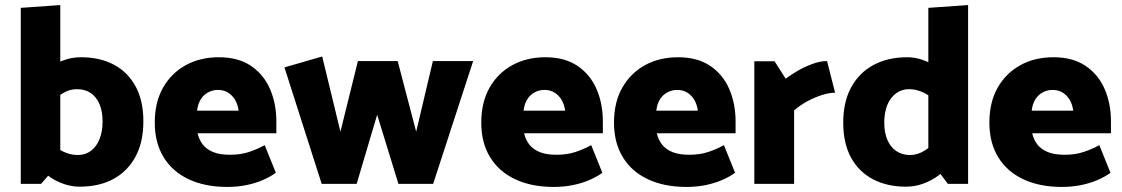

<svg xmlns="http://www.w3.org/2000/svg" viewBox="-20 -726 4428 758"><path d="M142 0 218 -87V-706L62 -695V0ZM167 -309Q199 -340 226.5 -357Q254 -374 283 -374Q316 -374 338.5 -358.5Q361 -343 373 -314.5Q385 -286 385 -246Q385 -207 373 -177Q361 -147 339 -130.5Q317 -114 287 -114Q257 -114 227.5 -128.5Q198 -143 167 -176L123 -79Q144 -51 172.5 -30.5Q201 -10 232.5 0.5Q264 11 293 11Q372 11 428 -19.5Q484 -50 515 -107.5Q546 -165 546 -247Q546 -329 515 -385.5Q484 -442 429 -471Q374 -500 300 -500Q264 -500 231 -488Q198 -476 170.5 -455.5Q143 -435 123 -410Z M1071 -200V-247Q1071 -316 1046.5 -373.5Q1022 -431 971.5 -465.5Q921 -500 844 -500Q770 -500 713 -468.5Q656 -437 623.5 -379.5Q591 -322 591 -242Q591 -163 625.5 -106Q660 -49 724.5 -18.5Q789 12 877 12Q918 12 954 4.5Q990 -3 1019.5 -16Q1049 -29 1069 -44L1025 -153Q998 -138 964.5 -126.5Q931 -115 888 -115Q848 -115 822 -125.5Q796 -136 781 -155Q766 -174 760 -200ZM758 -289Q761 -315 772 -333Q783 -351 801 -361Q819 -371 840 -371Q864 -371 881 -360Q898 -349 908.5 -331Q919 -313 922 -289Z M1690 0 1848 -485H1689L1623 -206L1550 -485H1393L1324 -206L1252 -503L1103 -460L1250 0H1388L1469 -273L1553 0Z M2360 -200V-247Q2360 -316 2335.5 -373.5Q2311 -431 2260.5 -465.5Q2210 -500 2133 -500Q2059 -500 2002 -468.5Q1945 -437 1912.5 -379.5Q1880 -322 1880 -242Q1880 -163 1914.5 -106Q1949 -49 2013.5 -18.5Q2078 12 2166 12Q2207 12 2243 4.5Q2279 -3 2308.5 -16Q2338 -29 2358 -44L2314 -153Q2287 -138 2253.5 -126.5Q2220 -115 2177 -115Q2137 -115 2111 -125.5Q2085 -136 2070 -155Q2055 -174 2049 -200ZM2047 -289Q2050 -315 2061 -333Q2072 -351 2090 -361Q2108 -371 2129 -371Q2153 -371 2170 -360Q2187 -349 2197.5 -331Q2208 -313 2211 -289Z M2884 -200V-247Q2884 -316 2859.5 -373.5Q2835 -431 2784.5 -465.5Q2734 -500 2657 -500Q2583 -500 2526 -468.5Q2469 -437 2436.5 -379.5Q2404 -322 2404 -242Q2404 -163 2438.5 -106Q2473 -49 2537.5 -18.5Q2602 12 2690 12Q2731 12 2767 4.5Q2803 -3 2832.5 -16Q2862 -29 2882 -44L2838 -153Q2811 -138 2777.5 -126.5Q2744 -115 2701 -115Q2661 -115 2635 -125.5Q2609 -136 2594 -155Q2579 -174 2573 -200ZM2571 -289Q2574 -315 2585 -333Q2596 -351 2614 -361Q2632 -371 2653 -371Q2677 -371 2694 -360Q2711 -349 2721.5 -331Q2732 -313 2735 -289Z M3115 0V-290Q3139 -311 3168 -326.5Q3197 -342 3225.5 -351Q3254 -360 3277 -360L3245 -485Q3219 -485 3188.5 -474Q3158 -463 3130 -447Q3102 -431 3082 -415L3038 -484H2958V0Z M3645 -104 3722 0H3802V-706L3645 -695ZM3689 -179Q3657 -148 3629.5 -131Q3602 -114 3573 -114Q3541 -114 3518 -130Q3495 -146 3483 -174.5Q3471 -203 3471 -242Q3471 -282 3483 -311.5Q3495 -341 3517.5 -357.5Q3540 -374 3569 -374Q3599 -374 3628 -359.5Q3657 -345 3689 -313L3733 -410Q3712 -438 3683.5 -458Q3655 -478 3624 -489Q3593 -500 3562 -500Q3485 -500 3428.5 -469.5Q3372 -439 3340.5 -381.5Q3309 -324 3309 -242Q3309 -160 3340 -103.5Q3371 -47 3427 -18Q3483 11 3556 11Q3592 11 3625 -1Q3658 -13 3685.5 -33.5Q3713 -54 3733 -78Z M4366 -200V-247Q4366 -316 4341.5 -373.5Q4317 -431 4266.5 -465.5Q4216 -500 4139 -500Q4065 -500 4008 -468.5Q3951 -437 3918.5 -379.5Q3886 -322 3886 -242Q3886 -163 3920.5 -106Q3955 -49 4019.5 -18.5Q4084 12 4172 12Q4213 12 4249 4.5Q4285 -3 4314.5 -16Q4344 -29 4364 -44L4320 -153Q4293 -138 4259.5 -126.5Q4226 -115 4183 -115Q4143 -115 4117 -125.5Q4091 -136 4076 -155Q4061 -174 4055 -200ZM4053 -289Q4056 -315 4067 -333Q4078 -351 4096 -361Q4114 -371 4135 -371Q4159 -371 4176 -360Q4193 -349 4203.5 -331Q4214 -313 4217 -289Z"/></svg>

Font: Catamaran Thin ExtraBold
Style: Regular
Weight: 800
Version: Version 2.000